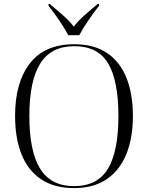

<svg xmlns="http://www.w3.org/2000/svg" viewBox="-20 -951 757 981"><path d="M358 10Q257 10 190 -35Q123 -80 90 -162.5Q57 -245 57 -359Q57 -529 132.5 -627Q208 -725 359 -725Q460 -725 526.5 -680.5Q593 -636 626 -553.5Q659 -471 659 -358Q659 -247 626 -164.5Q593 -82 526 -36Q459 10 358 10ZM358 0Q478 0 531.5 -89Q585 -178 585 -358Q585 -539 532.5 -627Q480 -715 359 -715Q242 -715 186 -627Q130 -539 130 -358Q130 -177 185.5 -88.5Q241 0 358 0ZM329 -771Q311 -805 282.5 -847Q254 -889 228 -921V-931H234Q265 -905 299.5 -875Q334 -845 357 -815Q380 -845 414 -875Q448 -905 479 -931H486V-921Q460 -889 431.5 -847Q403 -805 385 -771Z"/></svg>

Font: Noto Serif Display Light
Style: Regular
Weight: 300
Designer: Monotype Design Team
Foundry: Monotype Imaging Inc.
Version: Version 2.009